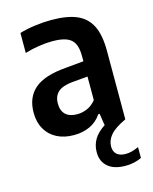

<svg xmlns="http://www.w3.org/2000/svg" viewBox="-116 -631 737 924"><g transform="rotate(-15 253.0 -169.0)"><path d="M474.5 144.5V199Q438 216.5 394.5 216.5Q337.5 216.5 306.8 190.2Q276 164 276 117.5Q276 82.5 293 53.8Q310 25 348.5 0H346.5L337.5 -57.5H331Q308.5 -24 273 -7.2Q237.5 9.5 193 9.5Q144 9.5 107.8 -9.2Q71.5 -28 51.8 -62.8Q32 -97.5 32 -144.5Q32 -221 81 -263Q130 -305 236.5 -313.5L327.5 -322V-348.5Q327.5 -389 315.2 -411.8Q303 -434.5 277 -444.2Q251 -454 207.5 -454Q176.5 -454 140.2 -448.5Q104 -443 70 -432.5V-532Q104 -542.5 147 -548.2Q190 -554 229.5 -554Q306.5 -554 354.8 -533.8Q403 -513.5 426.5 -467.2Q450 -421 450 -342V0Q394.5 26 372.2 52.2Q350 78.5 350 109.5Q350 134.5 365.5 148Q381 161.5 409.5 161.5Q440 161.5 474.5 144.5ZM327.5 -128.5V-246L249 -239Q201 -234.5 178.5 -214.2Q156 -194 156 -157.5Q156 -121 176 -102.2Q196 -83.5 233.5 -83.5Q259.5 -83.5 284 -94.2Q308.5 -105 327.5 -128.5Z"/></g></svg>

Font: Encode Sans Semi Condensed SmBd
Style: Regular
Weight: 600
Width: 4
Designer: Multiple Designers
Foundry: Impallari Type
Version: Version 2.000